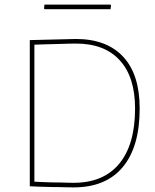

<svg xmlns="http://www.w3.org/2000/svg" viewBox="-20 -812 677 837"><path d="M311 -642.1Q445.3 -642.1 517.6 -564Q588.9 -486.8 588.9 -338.9Q588.9 -171.9 515.1 -83.5Q441.4 4.9 300.8 4.9Q283.7 4.9 267.1 4.4Q258.3 3.9 240 3.7Q221.7 3.4 212.4 3.4Q173.3 2.4 154.3 2Q150.9 2 109.9 0V-637.2ZM300.8 -15.1Q431.2 -15.1 500 -98.6Q568.8 -182.1 568.8 -338.9Q568.8 -476.1 502.4 -548.8Q436 -622.1 311 -622.1Q294.9 -622.1 279.3 -621.6Q255.9 -621.1 228 -620.1L172.4 -618.7Q144.5 -618.2 129.9 -617.2V-20Q133.3 -20 140.9 -19.5Q148.4 -19 156.2 -18.6Q164.1 -18.1 171.4 -18.1Q179.7 -17.6 197 -17.1Q214.4 -16.6 223.1 -16.6Q231.4 -16.6 247.3 -16.4Q263.2 -16.1 270.5 -15.6Q284.7 -15.1 300.8 -15.1ZM461.9 -772H174.8L171.9 -774.9L173.8 -792H460.9L463.9 -789.1Z"/></svg>

Font: Datalegreya
Style: Gradient
Weight: 400
Designer: Figs Lab
Foundry: Figs Lab
Version: Version 1.002;PS 001.002;hotconv 1.0.70;makeotf.lib2.5.58329